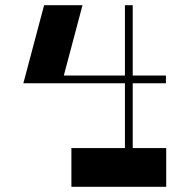

<svg xmlns="http://www.w3.org/2000/svg" viewBox="-20 -720 721 740"><path d="M620.6 0H255.2V-149.4H620.6ZM461.5 -700H491.5V-138.4H461.5ZM153 -399V-429H619.5V-399ZM218 -399H70L150 -700H298Z"/></svg>

Font: Space Cowgirl
Style: Regular
Weight: 400
Designer: Valery Marier
Foundry: Valery Marier
Version: Version 1.000